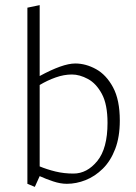

<svg xmlns="http://www.w3.org/2000/svg" viewBox="-20 -707 533 750"><path d="M116 23 87 11V-677L135 -687V-410Q179 -434 214 -446.5Q249 -459 274 -459Q315 -459 355 -437Q395 -415 421.5 -366Q448 -317 448 -236Q448 -172 430 -125Q412 -78 381.5 -48Q351 -18 314.5 -3.5Q278 11 241 11Q216 11 187.5 1.5Q159 -8 135 -19ZM267 -29Q320 -29 360 -78Q400 -127 400 -227Q400 -299 378 -340Q356 -381 323.5 -398.5Q291 -416 261 -416Q230 -416 197.5 -404.5Q165 -393 135 -375V-57Q164 -45 197 -37Q230 -29 267 -29Z"/></svg>

Font: Ancizar Sans Thin
Style: Regular
Weight: 100
Designer: Cesar Puertas, Viviana Monsalve, Julian Moncada, Julian Prieto, Jose Castro, Mariel Hernandez, Felipe Aragon, Sara Alarc
Version: Version 8.100